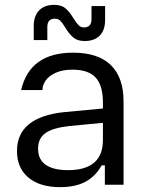

<svg xmlns="http://www.w3.org/2000/svg" viewBox="-20 -761 609 791"><path d="M50 -139Q50 -209 99 -249Q148 -289 244 -299L404 -314V-339Q404 -409 374 -441.5Q344 -474 279 -474Q237 -474 209 -461Q181 -448 168 -429Q155 -410 155 -391V-390H67Q103 -544 281 -544Q384 -544 436.5 -493Q489 -442 489 -343V0H412V-80H399Q374 -35 332.5 -12.5Q291 10 228 10Q144 10 97 -29.5Q50 -69 50 -139ZM260 -60Q404 -60 404 -184V-255L268 -242Q200 -235 168.5 -213.5Q137 -192 137 -150V-147Q137 -104 168.5 -82Q200 -60 260 -60ZM249 -647Q238 -666 229 -675Q220 -684 206 -684Q175 -684 175 -650V-596H119V-654Q119 -695 141 -718Q163 -741 203 -741Q233 -741 250 -726.5Q267 -712 283 -685Q295 -666 304 -657Q313 -648 326 -648Q357 -648 357 -682V-736H413V-678Q413 -637 391 -614.5Q369 -592 329 -592Q299 -592 282 -606.5Q265 -621 249 -647Z"/></svg>

Font: Mozilla Text BETA
Style: Regular
Weight: 400
Designer: Studio DRAMA
Foundry: Studio DRAMA
Version: Version 0.100